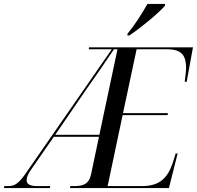

<svg xmlns="http://www.w3.org/2000/svg" viewBox="-80 -954 999 974"><path d="M567 -783 566 -774H576C636 -814 725 -888 756 -924L758 -934H668C641 -886 602 -825 567 -783ZM-60 0H173L175 -10H111C71 -10 55 -20 55 -40C55 -56 63 -73 80 -97L193 -260H422L382 -70C371 -18 340 -10 294 -10H277L275 0H777L821 -175H811L797 -130C773 -58 736 -10 641 -10H466L542 -370H770L772 -380H544L613 -704H770C847 -704 864 -666 864 -608C864 -590 858 -550 857 -539H867L899 -714H372L370 -704H487L60 -88C16 -23 -3 -10 -40 -10H-58ZM200 -270 352 -492C405 -567 456 -641 498 -704H516L424 -270Z"/></svg>

Font: Noto Serif Display SemiCondensed
Style: Italic
Weight: 400
Width: 4
Italic angle: -12°
Designer: Monotype Design Team
Foundry: Monotype Imaging Inc.
Version: Version 2.009